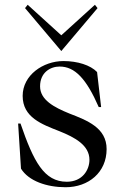

<svg xmlns="http://www.w3.org/2000/svg" viewBox="-20 -771 513 805"><path d="M255 14C351 14 427 -48 427 -146C427 -235 346 -266 271 -295C207 -321 148 -352 148 -409C148 -467 191 -492 230 -492C294 -492 342 -441 394 -322H404L387 -469C359 -498 305 -515 246 -515C161 -515 75 -456 75 -369C75 -279 155 -250 229 -221C294 -195 355 -162 355 -101C355 -59 326 -9 260 -9C165 -9 121 -93 66 -253H56L68 -64C100 -12 176 14 255 14ZM85 -737 237 -557 389 -737 378 -751 237 -623 96 -751Z"/></svg>

Font: Sprat Condesed
Style: Regular
Weight: 400
Width: 3
Designer: Ethan Nakache
Foundry: Collletttivo
Version: Version 2.000;Glyphs 3.2 (3217)